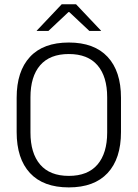

<svg xmlns="http://www.w3.org/2000/svg" viewBox="-20 -844 628 876"><path d="M294 11Q177.5 11 116.8 -54.5Q56 -120 56 -241.5V-398Q56 -519 116.8 -584.5Q177.5 -650 294 -650Q410 -650 471 -584.5Q532 -519 532 -398V-241.5Q532 -120 471 -54.5Q410 11 294 11ZM294 -41.5Q380.5 -41.5 424.8 -93.2Q469 -145 469 -239.5V-400Q469 -495 424.8 -546.2Q380.5 -597.5 294 -597.5Q207.5 -597.5 163.2 -546.2Q119 -495 119 -400V-239.5Q119 -145 163.2 -93.2Q207.5 -41.5 294 -41.5ZM261.5 -824.5H327L441 -704V-703H387.5L296 -789H292.5L201 -703H147.5V-704Z"/></svg>

Font: Anek Tamil Medium Light
Style: Regular
Weight: 300
Version: Version 1.003